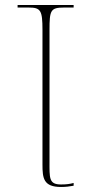

<svg xmlns="http://www.w3.org/2000/svg" viewBox="-20 -734 365 764"><path d="M223 10C243 10 256 8 273 5V-6C258 -2 246 0 223 0C174 0 177 -25 177 -94V-615C177 -693 181 -704 235 -704H273V-714H50V-704H94C142 -704 149 -693 149 -615V-79C149 -25 153 10 223 10Z"/></svg>

Font: Noto Serif Display Thin
Style: Regular
Weight: 100
Designer: Monotype Design Team
Foundry: Monotype Imaging Inc.
Version: Version 2.009